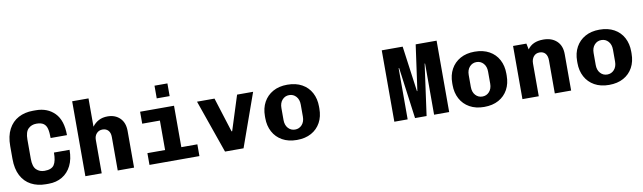

<svg xmlns="http://www.w3.org/2000/svg" viewBox="-42 -1268 6084 1817"><g transform="rotate(-10 3000.0 -360.0)"><path d="M287 10Q208 10 146.5 -22.5Q85 -55 51 -120Q17 -185 17 -281V-404Q17 -501 51.5 -566Q86 -631 147 -663.5Q208 -696 287 -696H314Q426 -696 495 -625.5Q564 -555 564 -413H407Q407 -467 398.5 -501.5Q390 -536 366 -553Q342 -570 297 -570Q250 -570 219 -540Q188 -510 188 -437V-251Q188 -177 219 -147Q250 -117 297 -117Q365 -117 389.5 -154Q414 -191 414 -272H564Q564 -183 532.5 -120Q501 -57 444.5 -23.5Q388 10 314 10Z M668 0V-720H825V-448Q851 -483 887.5 -502Q924 -521 972 -521Q1045 -521 1090.5 -476.5Q1136 -432 1136 -352V0H979V-322Q979 -363 958.5 -385Q938 -407 904 -407Q869 -407 847 -383Q825 -359 825 -322V0Z M1284 0V-113H1454V-396H1284V-511H1610V-113H1764V0ZM1461 -608V-730H1585V-608Z M2010 0 1831 -511H1999L2104 -178H2110L2216 -511H2370L2188 0Z M2700 10Q2619 10 2560.5 -23Q2502 -56 2471 -114Q2440 -172 2440 -246V-265Q2440 -341 2471.5 -398.5Q2503 -456 2561 -488.5Q2619 -521 2699 -521Q2781 -521 2839.5 -488.5Q2898 -456 2929 -398Q2960 -340 2960 -265V-246Q2960 -169 2928.5 -111.5Q2897 -54 2839 -22Q2781 10 2700 10ZM2700 -90Q2740 -90 2766.5 -119.5Q2793 -149 2793 -198V-313Q2793 -362 2766.5 -391.5Q2740 -421 2700 -421Q2660 -421 2633.5 -391.5Q2607 -362 2607 -313V-198Q2607 -149 2633.5 -119.5Q2660 -90 2700 -90Z M3637 0V-686H3838L3898 -248H3902L3963 -686H4164V0H4019V-492H4015L3947 0H3836L3770 -492H3765V0Z M4500 10Q4419 10 4360.5 -23Q4302 -56 4271 -114Q4240 -172 4240 -246V-265Q4240 -341 4271.5 -398.5Q4303 -456 4361 -488.5Q4419 -521 4499 -521Q4581 -521 4639.5 -488.5Q4698 -456 4729 -398Q4760 -340 4760 -265V-246Q4760 -169 4728.5 -111.5Q4697 -54 4639 -22Q4581 10 4500 10ZM4500 -90Q4540 -90 4566.5 -119.5Q4593 -149 4593 -198V-313Q4593 -362 4566.5 -391.5Q4540 -421 4500 -421Q4460 -421 4433.5 -391.5Q4407 -362 4407 -313V-198Q4407 -149 4433.5 -119.5Q4460 -90 4500 -90Z M4868 0V-511H4996L5008 -453Q5055 -521 5159 -521Q5240 -521 5288 -476Q5336 -431 5336 -350V0H5179V-317Q5179 -361 5159 -384Q5139 -407 5104 -407Q5067 -407 5046 -381Q5025 -355 5025 -315V0Z M5700 10Q5619 10 5560.5 -23Q5502 -56 5471 -114Q5440 -172 5440 -246V-265Q5440 -341 5471.5 -398.5Q5503 -456 5561 -488.5Q5619 -521 5699 -521Q5781 -521 5839.5 -488.5Q5898 -456 5929 -398Q5960 -340 5960 -265V-246Q5960 -169 5928.5 -111.5Q5897 -54 5839 -22Q5781 10 5700 10ZM5700 -90Q5740 -90 5766.5 -119.5Q5793 -149 5793 -198V-313Q5793 -362 5766.5 -391.5Q5740 -421 5700 -421Q5660 -421 5633.5 -391.5Q5607 -362 5607 -313V-198Q5607 -149 5633.5 -119.5Q5660 -90 5700 -90Z"/></g></svg>

Font: Chivo Mono
Style: Bold
Weight: 700
Monospace: yes
Designer: Hector Gatti
Foundry: Omnibus-Type
Version: Version 1.008; ttfautohint (v1.8.4.7-5d5b)